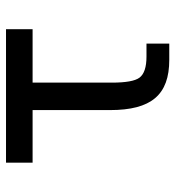

<svg xmlns="http://www.w3.org/2000/svg" viewBox="8 -594 586 642"><g transform="rotate(-90 301.0 -273.0)"><path d="M421.9 0H476.1V-76.2H432.6C397.5 -76.2 374 -84 362.3 -99.6C351.1 -114.7 345.7 -145.5 345.7 -192.9V-457H524.4V-545.9H78.1V-457H253.9V-198.2C253.9 -60.1 304.7 0 421.9 0Z"/></g></svg>

Font: Hack
Style: Regular
Weight: 400
Monospace: yes
Designer: Christopher Simpkins
Foundry: Christopher Simpkins
Version: Version 2.010